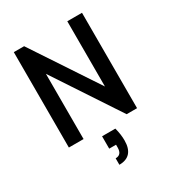

<svg xmlns="http://www.w3.org/2000/svg" viewBox="-232 -880 1184 1290"><g transform="rotate(-30 360.5 -235.0)"><path d="M409 46H306V142H359V163C359 201 344 220 311 220V270C385 270 423 228 423 145C423 116 419 83 409 46ZM75 0H189V-506L523 0H604V-740H490V-234L155 -740H75Z"/></g></svg>

Font: Malmofest Medium
Style: Regular
Weight: 500
Designer: Jonny Pinhorn (Poppins), Kolossal
Version: Version 1.004;Glyphs 3.1.2 (3151)